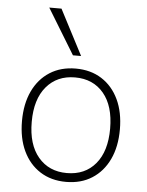

<svg xmlns="http://www.w3.org/2000/svg" viewBox="-54 -793 645 844"><g transform="rotate(5 269.0 -370.5)"><path d="M269 8Q203 8 154.5 -23Q106 -54 79.5 -110Q53 -166 53 -242Q53 -318 79.5 -374Q106 -430 154.5 -461Q203 -492 269 -492Q335 -492 383.5 -461Q432 -430 458.5 -374Q485 -318 485 -242Q485 -166 458.5 -110Q432 -54 383.5 -23Q335 8 269 8ZM269 -31Q349 -31 395.5 -86.5Q442 -142 442 -242Q442 -342 395.5 -397.5Q349 -453 269 -453Q190 -453 143 -397.5Q96 -342 96 -242Q96 -142 143 -86.5Q190 -31 269 -31ZM251 -549 129 -749H183L287 -549Z"/></g></svg>

Font: Nunito Sans ExtraLight
Style: Regular
Weight: 200
Designer: Vernon Adams
Foundry: Vernon Adams
Version: Version 3.006; ttfautohint (v1.8.3)